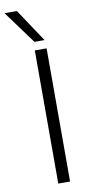

<svg xmlns="http://www.w3.org/2000/svg" viewBox="-147 -956 460 994"><g transform="rotate(-10 83.0 -458.5)"><path d="M75 0V-700H137V0ZM81 -744 -46 -917H19L134 -744Z"/></g></svg>

Font: Georama Light
Style: Regular
Weight: 300
Designer: Jean-Baptiste Levee
Foundry: Production Type
Version: Version 1.000